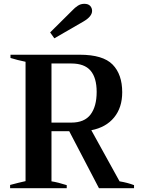

<svg xmlns="http://www.w3.org/2000/svg" viewBox="-20 -987 743 1007"><path d="M265 -786 243 -817 363 -936Q372 -946 387.5 -956.5Q403 -967 422 -967Q443 -967 453 -956Q463 -945 463 -930Q463 -901 419 -875ZM683 -16V0H499L343 -299H250V-36Q283 -31 330 -16V0H33V-17Q55 -23 77.5 -28.5Q100 -34 114 -37V-663Q70 -672 35 -683V-700H398Q520 -700 570.5 -648.5Q621 -597 621 -503Q621 -423 578.5 -371Q536 -319 459 -304L607 -36Q649 -29 683 -16ZM250 -344H354Q423 -344 455 -386.5Q487 -429 487 -505Q487 -579 455 -616.5Q423 -654 354 -654H250Z"/></svg>

Font: Trirong SemiBold
Style: Regular
Weight: 600
Designer: Katatrad Team
Foundry: CadsonDemak
Version: Version 1.000